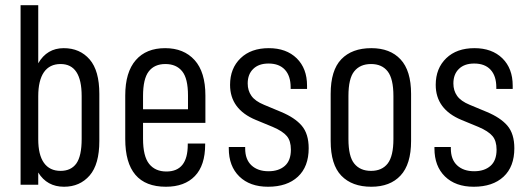

<svg xmlns="http://www.w3.org/2000/svg" viewBox="-20 -710 2032 738"><path d="M127 -46.9V0H59.1V-689.9H127V-466.8Q160.6 -524.9 225.1 -524.9Q287.1 -524.9 324.7 -481.4Q361.8 -438.5 361.8 -349.1V-168Q361.8 -78.6 324.7 -35.6Q287.1 7.8 226.1 7.8Q160.6 7.8 127 -46.9ZM273.4 -81.5Q293.9 -110.4 293.9 -175.8V-340.8Q293.9 -463.9 212.9 -463.9Q170.9 -463.9 148.9 -432.6Q127 -400.9 127 -339.8V-174.8Q127 -114.7 148.9 -84Q170.9 -53.2 212.9 -53.2Q252.9 -53.2 273.4 -81.5Z M529.8 -237.8V-176.8Q529.8 -109.4 553.2 -80.1Q576.7 -50.8 619.6 -50.8Q701.7 -50.8 701.7 -153.8V-158.2H768.6V-154.8Q768.6 -74.2 729 -33.2Q689.5 7.8 617.7 7.8Q461.4 7.8 461.4 -175.8V-342.8Q461.4 -432.6 502 -479Q542 -524.9 614.7 -524.9Q686.5 -524.9 728 -479Q769.5 -433.1 769.5 -342.8V-237.8ZM529.8 -340.8V-290H702.6V-342.8Q702.6 -408.7 680.2 -436Q657.7 -463.9 615.7 -463.9Q573.7 -463.9 551.8 -435.5Q529.8 -407.2 529.8 -340.8Z M859.4 -139.2V-145H922.4V-139.2Q922.4 -97.2 946.3 -74.7Q970.7 -51.8 1012.2 -51.8Q1051.3 -51.8 1074.7 -72.3Q1098.1 -92.8 1098.1 -134.8Q1098.1 -168.5 1082.5 -187Q1066.4 -206.1 1028.3 -222.2L963.4 -249Q864.3 -290 864.3 -383.8Q864.3 -447.3 904.8 -486.3Q944.8 -524.9 1013.2 -524.9Q1080.6 -524.9 1120.6 -485.8Q1160.2 -446.8 1160.2 -380.9V-368.2H1097.2V-374Q1097.2 -418 1075.2 -441.9Q1053.2 -465.8 1012.2 -465.8Q974.6 -465.8 953.6 -445.3Q932.1 -424.8 932.1 -389.2Q932.1 -361.8 946.3 -341.8Q960.4 -321.3 995.1 -307.1L1060.5 -279.8Q1113.3 -257.8 1139.6 -227.1Q1166.5 -195.8 1166.5 -140.1Q1166.5 -69.3 1125 -30.8Q1083.5 7.8 1010.3 7.8Q940.4 7.8 899.9 -31.7Q859.4 -71.3 859.4 -139.2Z M1251 -168V-349.1Q1251 -439.9 1292 -482.4Q1333 -524.9 1407.2 -524.9Q1479.5 -524.9 1519.5 -481.9Q1560.1 -438.5 1560.1 -349.1V-168Q1560.1 -78.6 1519.5 -35.2Q1479.5 7.8 1407.2 7.8Q1333 7.8 1292 -34.7Q1251 -77.1 1251 -168ZM1492.2 -175.8V-340.8Q1492.2 -407.2 1470.2 -435.5Q1448.2 -463.9 1406.2 -463.9Q1364.3 -463.9 1341.8 -436Q1319.3 -408.7 1319.3 -340.8V-175.8Q1319.3 -108.4 1341.8 -81.1Q1364.3 -53.2 1406.2 -53.2Q1448.2 -53.2 1470.2 -81.5Q1492.2 -109.9 1492.2 -175.8Z M1649.9 -139.2V-145H1712.9V-139.2Q1712.9 -97.2 1736.8 -74.7Q1761.2 -51.8 1802.7 -51.8Q1841.8 -51.8 1865.2 -72.3Q1888.7 -92.8 1888.7 -134.8Q1888.7 -168.5 1873 -187Q1856.9 -206.1 1818.8 -222.2L1753.9 -249Q1654.8 -290 1654.8 -383.8Q1654.8 -447.3 1695.3 -486.3Q1735.4 -524.9 1803.7 -524.9Q1871.1 -524.9 1911.1 -485.8Q1950.7 -446.8 1950.7 -380.9V-368.2H1887.7V-374Q1887.7 -418 1865.7 -441.9Q1843.8 -465.8 1802.7 -465.8Q1765.1 -465.8 1744.1 -445.3Q1722.7 -424.8 1722.7 -389.2Q1722.7 -361.8 1736.8 -341.8Q1751 -321.3 1785.6 -307.1L1851.1 -279.8Q1903.8 -257.8 1930.2 -227.1Q1957 -195.8 1957 -140.1Q1957 -69.3 1915.5 -30.8Q1874 7.8 1800.8 7.8Q1731 7.8 1690.4 -31.7Q1649.9 -71.3 1649.9 -139.2Z"/></svg>

Font: D-DIN Condensed
Style: Regular
Weight: 400
Width: 3
Designer: Charles Nix
Foundry: Datto Inc.
Version: Version 1.00